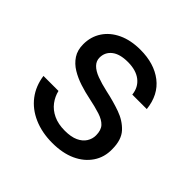

<svg xmlns="http://www.w3.org/2000/svg" viewBox="-139 -637 778 778"><g transform="rotate(45 250.0 -248.0)"><path d="M259 12Q200 12 153 -8.5Q106 -29 77.5 -66.5Q49 -104 42 -155H128Q134 -129 150.5 -107Q167 -85 194.5 -72Q222 -59 260 -59Q296 -59 318.5 -69.5Q341 -80 352 -97.5Q363 -115 363 -135Q363 -165 348.5 -180.5Q334 -196 306 -205Q278 -214 239 -222Q209 -228 178 -238Q147 -248 121.5 -263.5Q96 -279 80.5 -302.5Q65 -326 65 -360Q65 -403 87 -436.5Q109 -470 149.5 -489Q190 -508 245 -508Q324 -508 374.5 -469Q425 -430 433 -356H350Q346 -394 318.5 -415.5Q291 -437 244 -437Q198 -437 174 -418Q150 -399 150 -368Q150 -349 164 -334.5Q178 -320 204.5 -310Q231 -300 267 -292Q314 -282 355 -267.5Q396 -253 422.5 -224.5Q449 -196 449 -142Q450 -97 426.5 -62Q403 -27 360.5 -7.5Q318 12 259 12Z"/></g></svg>

Font: DM Sans 24pt
Style: Regular
Weight: 400
Designer: Colophon Foundry, Jonny Pinhorn
Foundry: Colophon Foundry
Version: Version 4.004;gftools[0.9.30]